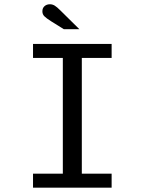

<svg xmlns="http://www.w3.org/2000/svg" viewBox="-20 -872 672 892"><path d="M133.4 0V-65.1H271.9V-602.9H133.4V-668H498.6V-602.9H360.1V-65.1H498.6V0ZM276.8 -736.2 218.2 -772.7Q194.5 -787.6 185.7 -796.8Q176.9 -805.9 176.9 -819.5Q176.9 -834.6 186.9 -843.4Q196.8 -852.2 211.9 -852.2Q223.9 -852.2 234.3 -845.8Q244.8 -839.3 259.7 -824.3L348.9 -736.2Z"/></svg>

Font: Atkinson Hyperlegible Mono ExtraLight
Style: Regular
Weight: 200
Monospace: yes
Designer: Elliott Scott, Megan Eiswerth, Linus Boman, Theodore Petrosky, Letters from Sweden
Foundry: Applied Design Works, Letters from Sweden
Version: Version 2.001